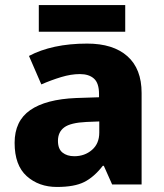

<svg xmlns="http://www.w3.org/2000/svg" viewBox="-20 -732 650 762"><path d="M326 -559Q429 -559 485.5 -509Q542 -459 542 -363V0H425L392 -74H388Q353 -29 314 -9.5Q275 10 206 10Q134 10 86 -33Q38 -76 38 -165Q38 -252 100 -295Q162 -338 282 -343L373 -346V-359Q373 -402 353 -420Q333 -438 297 -438Q262 -438 222.5 -426Q183 -414 144 -397L95 -510Q140 -534 198 -546.5Q256 -559 326 -559ZM323 -248Q260 -245 235 -226.5Q210 -208 210 -173Q210 -141 228 -126.5Q246 -112 275 -112Q316 -112 345 -137Q374 -162 374 -206V-250ZM477 -712V-606H134V-712Z"/></svg>

Font: Noto Sans Canadian Aboriginal ExtraBold
Style: Regular
Weight: 800
Designer: Monotype Design Team, Typotheque's Kevin King
Foundry: Monotype Imaging Inc.
Version: Version 2.004; ttfautohint (v1.8.4.7-5d5b)